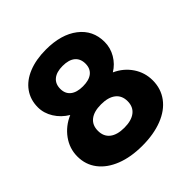

<svg xmlns="http://www.w3.org/2000/svg" viewBox="-189 -855 1010 1010"><g transform="rotate(-45 315.5 -350.5)"><path d="M549 -519Q549 -475 526.5 -436.5Q504 -398 466 -375Q521 -350 553 -302.5Q585 -255 585 -197Q585 -135 550.5 -88.5Q516 -42 452 -17Q388 8 303 8Q218 8 154.5 -17Q91 -42 56 -87.5Q21 -133 21 -194Q21 -253 56 -301.5Q91 -350 149 -375Q107 -400 82 -440Q57 -480 57 -524Q57 -580 87 -622Q117 -664 172.5 -686.5Q228 -709 302 -709Q415 -709 482 -657.5Q549 -606 549 -519ZM209 -509Q209 -473 233.5 -453.5Q258 -434 303 -434Q349 -434 373 -453.5Q397 -473 397 -509Q397 -546 373 -566Q349 -586 303 -586Q258 -586 233.5 -566Q209 -546 209 -509ZM193 -213Q193 -171 221.5 -148.5Q250 -126 303 -126Q356 -126 385 -148.5Q414 -171 414 -213Q414 -255 385 -277.5Q356 -300 303 -300Q250 -300 221.5 -277.5Q193 -255 193 -213Z"/></g></svg>

Font: Gontserrat
Style: Bold
Weight: 700
Designer: Julieta Ulanovsky
Foundry: Julieta Ulanovsky
Version: Version 6.001